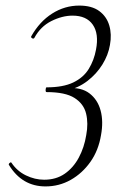

<svg xmlns="http://www.w3.org/2000/svg" viewBox="-20 -656 432 688"><path d="M143 12Q59 12 12 -65Q10 -68 14.5 -72Q19 -76 21 -73Q41 -43 73 -27.5Q105 -12 138 -12Q181 -12 212 -33.5Q243 -55 262.5 -91.5Q282 -128 289 -172Q297 -214 288.5 -249Q280 -284 247 -305Q214 -326 147 -326Q143 -326 143.5 -334.5Q144 -343 147 -343Q206 -343 242.5 -360.5Q279 -378 298 -409Q317 -440 324 -478Q335 -535 312.5 -567.5Q290 -600 240 -600Q203 -600 164 -580.5Q125 -561 103 -520Q100 -516 95 -519Q90 -522 92 -526Q122 -579 167 -607.5Q212 -636 264 -636Q309 -636 335.5 -616.5Q362 -597 371.5 -565Q381 -533 374 -495Q368 -459 347 -425Q326 -391 293.5 -366Q261 -341 220 -332L222 -340Q271 -344 300.5 -321.5Q330 -299 340.5 -260Q351 -221 342 -172Q333 -117 304 -76Q275 -35 233.5 -11.5Q192 12 143 12Z"/></svg>

Font: Cormorant Infant Light
Style: Italic
Weight: 300
Italic angle: -10°
Designer: Christian Thalmann (Catharsis Fonts)
Foundry: Catharsis Fonts
Version: Version 4.001